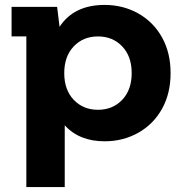

<svg xmlns="http://www.w3.org/2000/svg" viewBox="-20 -566 734 780"><path d="M673 -269Q673 -186 638 -123.5Q603 -61 541.5 -26.5Q480 8 405 8Q302 8 243 -57V194H87V-418H27V-538H212L222 -457Q280 -546 405 -546Q480 -546 541.5 -511.5Q603 -477 638 -414.5Q673 -352 673 -269ZM515 -269Q515 -337 476.5 -377.5Q438 -418 378 -418Q318 -418 279.5 -377.5Q241 -337 241 -269Q241 -201 279.5 -160.5Q318 -120 378 -120Q438 -120 476.5 -160.5Q515 -201 515 -269Z"/></svg>

Font: mBank
Style: Bold
Weight: 700
Designer: Julieta Ulanovsky
Foundry: Julieta Ulanovsky
Version: Version 7.200